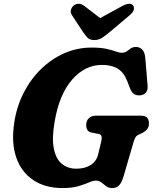

<svg xmlns="http://www.w3.org/2000/svg" viewBox="-20 -961 794 997"><path d="M455.5 -714Q503.5 -714 533.2 -707.2Q563 -700.5 581 -693.8Q599 -687 611.5 -687Q628 -687 638.2 -694.5Q648.5 -702 659 -709.5Q669.5 -717 686 -717Q706.5 -717 719.5 -702.5Q732.5 -688 734.5 -659L746.5 -515Q748 -491 736.5 -479.2Q725 -467.5 709 -466Q670.5 -462 656 -500.5L640.5 -540.5Q622.5 -586 590.5 -605Q558.5 -624 509.5 -624Q421.5 -624 354.5 -547.5Q287.5 -471 263.5 -328Q248.5 -241.5 259.8 -188Q271 -134.5 301.8 -109.8Q332.5 -85 376.5 -85Q420.5 -85 450.8 -104Q481 -123 490 -160.5L505.5 -225.5Q509.5 -242 507.2 -252.8Q505 -263.5 492 -265.5L454 -273Q439.5 -276 433.5 -286.8Q427.5 -297.5 427.5 -311.5Q427.5 -334 441.2 -347.2Q455 -360.5 481 -360.5H708.5Q736 -360.5 745 -348.8Q754 -337 753.5 -318.5Q753.5 -301 743 -289Q732.5 -277 719 -270.5L702.5 -263Q690.5 -258 684.8 -249.8Q679 -241.5 674.5 -226.5L622.5 -48.5Q612.5 -13.5 599 1Q585.5 15.5 563 15.5Q544 15.5 531.2 5.8Q518.5 -4 506.5 -13.5Q494.5 -23 477.5 -23Q463 -23 441.5 -13.5Q420 -4 387 5.8Q354 15.5 304 15.5Q214.5 15.5 152.8 -25.8Q91 -67 64.5 -143Q38 -219 54 -324Q66.5 -408 103 -479.2Q139.5 -550.5 194 -603.2Q248.5 -656 315.2 -685Q382 -714 455.5 -714ZM552 -796.5Q528.5 -777 510.5 -765Q492.5 -753 469.5 -753Q446.5 -753 434.8 -765Q423 -777 410 -796.5L353.5 -882.5Q344 -897.5 348.8 -911.5Q353.5 -925.5 363.5 -933Q389.5 -951.5 418.5 -929.5L500 -867L614.5 -929.5Q655.5 -951.5 671 -933Q677.5 -925.5 674.8 -911.5Q672 -897.5 654 -882.5Z"/></svg>

Font: Fraunces 9pt S100
Style: Bold Italic
Weight: 700
Italic angle: -16°
Version: Version 1.000; ttfautohint (v1.8.3)